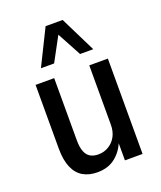

<svg xmlns="http://www.w3.org/2000/svg" viewBox="-139 -832 783 931"><g transform="rotate(-20 252.5 -367.0)"><path d="M203 9Q161 9 130 -8.5Q99 -26 82 -64.5Q65 -103 65 -163V-492H161V-172Q161 -135 170 -112.5Q179 -90 196 -80.5Q213 -71 237 -71Q266 -71 290 -85.5Q314 -100 328 -125.5Q342 -151 342 -186V-492H438V0H347V-93H349Q331 -48 294.5 -19.5Q258 9 203 9ZM117 -559 208 -743H296L387 -559H319L252 -683L185 -559Z"/></g></svg>

Font: Nunito Sans 10pt Condensed SemiBold
Style: Regular
Weight: 600
Width: 3
Designer: Vernon Adams
Foundry: Vernon Adams
Version: Version 3.101;gftools[0.9.27]